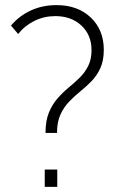

<svg xmlns="http://www.w3.org/2000/svg" viewBox="-20 -731 469 751"><path d="M158 -211Q158 -258 171 -290Q184 -322 204.5 -345.5Q225 -369 248 -388Q271 -407 291.5 -427Q312 -447 325 -473Q338 -499 338 -535Q338 -594 298.5 -631Q259 -668 196 -668Q153 -668 115 -649.5Q77 -631 51 -598L23 -631Q55 -669 100.5 -690Q146 -711 201 -711Q284 -711 335 -662.5Q386 -614 386 -536Q386 -494 372.5 -464.5Q359 -435 338 -413.5Q317 -392 294 -373.5Q271 -355 250 -333Q229 -311 216 -282Q203 -253 203 -211ZM155 0V-68H204V0Z"/></svg>

Font: SUSE Thin ExtraLight
Style: Regular
Weight: 250
Version: Version 1.000